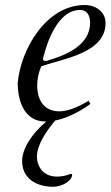

<svg xmlns="http://www.w3.org/2000/svg" viewBox="-20 -459 430 746"><path d="M48.8 -136.2C49.3 -59.6 78.1 13.2 157.2 13.2C234.9 13.2 314.5 -42.5 331.1 -55.2L324.2 -67.4C300.8 -53.7 253.4 -26.4 210.9 -26.4C148.4 -26.4 124.5 -74.2 124.5 -126.5C124.5 -152.3 130.4 -178.7 140.1 -201.2C221.2 -230.5 390.1 -251.5 390.1 -369.1C390.1 -414.1 351.1 -439.5 309.1 -439.5C159.2 -439.5 60.1 -266.6 48.8 -136.2ZM147 -230.5C162.1 -294.9 204.6 -420.4 291 -420.4C318.8 -420.4 330.1 -397.5 330.1 -371.1C330.1 -280.3 231.9 -243.2 160.2 -222.2C149.9 -222.2 147 -224.1 147 -230.5ZM177.2 0C127.9 34.7 65.9 104.5 65.9 167C65.9 232.4 118.7 266.6 186.5 266.6C222.2 266.6 260.3 243.2 260.3 219.7C260.3 217.3 258.8 216.8 256.3 216.8C251.5 216.8 243.2 220.7 241.7 221.2C226.6 225.6 212.9 227.1 200.7 227.1C148.4 227.1 123.5 188.5 123.5 148.9C123.5 106.4 157.7 50.3 202.6 0Z"/></svg>

Font: Cardo
Style: Italic
Weight: 400
Designer: David J. Perry
Foundry: David J. Perry
Version: Version 0.99